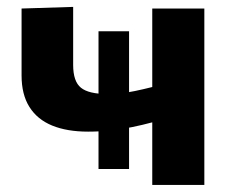

<svg xmlns="http://www.w3.org/2000/svg" viewBox="-20 -523 656 543"><path d="M410.6 0Q410.6 -42 410.6 -87Q410.6 -132 410.6 -177Q382.8 -169.5 353.8 -163.6Q324.9 -157.7 294.1 -154.2Q263.2 -150.7 229.2 -150.7Q169.5 -150.7 127.5 -167.9Q85.5 -185.1 63.3 -220.4Q41 -255.7 41 -309.5Q41 -349.2 41 -381Q41 -412.8 41 -441.3Q41 -469.8 41 -498.9L186.9 -503.5Q186.9 -466.4 186.9 -427.7Q186.9 -389.1 186.9 -339.4Q186.9 -292.6 208.9 -274.9Q230.9 -257.1 283.9 -257.1Q301.9 -257.1 320.7 -259.1Q339.5 -261 361.6 -265.6Q383.7 -270.1 410.6 -276.9V-304.4Q410.6 -346 410.6 -378.3Q410.6 -410.6 410.6 -439.4Q410.6 -468.2 410.6 -498.9H557.9Q557.9 -463.3 557.9 -428.6Q557.9 -393.9 557.9 -354.7Q557.9 -315.6 557.9 -266.1V-216.1Q557.9 -153.8 557.9 -103.8Q557.9 -53.7 557.9 0ZM258.6 -45Q258.6 -90 258.6 -131.7Q258.6 -173.5 258.6 -210.6V-269.3Q258.6 -306.1 258.6 -348Q258.6 -390 258.6 -434.6H345Q345 -390 345 -348Q345 -306.1 345 -269.3V-210.6Q345 -174.4 345 -132.2Q345 -90 345 -45Z"/></svg>

Font: Commissioner Thin
Style: Regular
Weight: 100
Designer: Kostas Bartsokas
Foundry: Kostas Bartsokas
Version: Version 1.001;gftools[0.9.23]